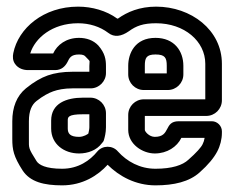

<svg xmlns="http://www.w3.org/2000/svg" viewBox="-20 -527 705 578"><path d="M366 -181V-136C366 -93 409 -65 446 -65C483 -65 513 -85 526 -112H596C595 -105 593 -99 590 -93C586 -84 571 -67 547 -46C530 -30 498 -19 448 -19C401 -19 362 -41 335 -71C319 -90 289 -90 273 -71C251 -44 216 -19 167 -19C117 -19 97 -31 90 -42C65 -82 67 -80 67 -109V-162C67 -194 76 -212 90 -223C109 -238 126 -247 140 -252C154 -257 173 -261 198 -261H253C278 -261 299 -282 299 -307V-328C299 -348 296 -367 276 -390C261 -406 240 -413 218 -413C179 -413 152 -392 140 -366H71C85 -412 137 -457 215 -457C249 -457 281 -447 306 -428C324 -414 345 -417 368 -433C390 -449 411 -457 450 -457C535 -457 598 -403 598 -335V-228H413C387 -228 366 -207 366 -181ZM446 -115C429 -115 416 -131 416 -136V-178H601C627 -178 648 -199 648 -225V-335C648 -437 555 -507 450 -507C400 -507 363 -491 335 -471H333C300 -495 257 -507 215 -507C111 -507 35 -442 20 -367C18 -357 18 -345 25 -335C35 -320 52 -316 64 -316H146C165 -316 176 -327 183 -340C189 -352 193 -363 218 -363C230 -363 235 -360 238 -356C254 -339 249 -348 249 -328V-311H198C169 -311 144 -307 124 -300C104 -293 81 -280 58 -261C30 -238 17 -204 17 -162V-109C17 -76 21 -56 48 -14C71 21 113 31 167 31C229 31 275 1 304 -31C339 4 389 31 448 31C504 31 550 20 581 -8C607 -31 624 -52 634 -71C643 -88 648 -108 648 -127V-132C648 -148 634 -162 618 -162H518C472 -162 495 -115 446 -115ZM252 -233H230C180 -233 134 -216 134 -164V-140C134 -93 173 -65 218 -65C245 -65 271 -75 286 -95C290 -99 292 -102 293 -106C295 -113 299 -127 299 -144V-186C299 -212 278 -233 252 -233ZM230 -183H249V-144C249 -137 247 -131 246 -125C244 -123 232 -115 218 -115C191 -115 184 -125 184 -140V-164C184 -174 184 -183 230 -183ZM413 -256H485C511 -256 532 -277 532 -303V-329C532 -373 505 -413 448 -413C386 -413 366 -366 366 -329V-303C366 -277 387 -256 413 -256ZM448 -363C477 -363 482 -353 482 -329V-306H416V-329C416 -352 420 -363 448 -363Z"/></svg>

Font: DIN Rundschrift
Style: BreitKont
Weight: 400
Width: 7
Version: Version 1.027